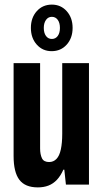

<svg xmlns="http://www.w3.org/2000/svg" viewBox="-20 -801 448 833"><path d="M144 12Q89 12 64 -21Q39 -54 39 -124V-527H154V-157Q154 -144 156 -133.5Q158 -123 162 -114.5Q166 -106 174 -102Q182 -98 193 -98Q212 -98 225 -111.5Q238 -125 244 -153Q250 -181 250 -221V-527H366V0H266L259 -65H255Q243 -38 227 -21Q211 -4 190.5 4Q170 12 144 12ZM204 -579Q165 -579 139.5 -607.5Q114 -636 114 -680Q114 -724 139.5 -752.5Q165 -781 205 -781Q244 -781 269.5 -752.5Q295 -724 295 -680Q295 -636 269.5 -607.5Q244 -579 204 -579ZM205 -632Q221 -632 230.5 -645Q240 -658 240 -680Q240 -702 230.5 -715Q221 -728 205 -728Q189 -728 179.5 -714.5Q170 -701 170 -680Q170 -658 179.5 -645Q189 -632 205 -632Z"/></svg>

Font: Archivo ExtraCondensed
Style: Bold
Weight: 700
Width: 2
Designer: Hector Gatti
Foundry: Omnibus-Type
Version: Version 2.001